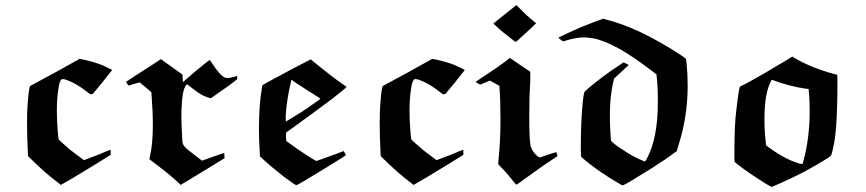

<svg xmlns="http://www.w3.org/2000/svg" viewBox="-20 -706 3429 760"><path d="M198 -419 295 -473 311 -470Q352 -461 385 -448Q424 -430 424 -429Q407 -407 386 -381L347 -334L342 -333H337L325 -342Q284 -375 243 -390Q234 -393 228 -393Q216 -393 211 -354Q205 -316 205 -269Q205 -225 209 -180Q211 -155 213 -153Q216 -149 259 -112Q262 -110 312 -72L365 -92Q414 -113 418 -113V-93L365 -60Q251 10 221 26L211 18Q158 -21 91 -88L90 -107Q87 -167 87 -225Q87 -258 89 -288Q94 -363 100 -366Q144 -390 198 -419Z M479 -382Q477 -381 511.5 -403.5Q546 -426 582 -449L617 -472Q636 -458 660 -441L702 -411Q702 -406 703 -396Q704 -386 704 -381L756 -426Q764 -432 773 -439.5Q782 -447 788 -452Q794 -457 799.5 -461Q805 -465 808 -467L810 -469Q814 -464 818 -458Q849 -409 870 -399Q880 -395 899 -400Q916 -404 917 -405Q919 -405 919 -399V-393Q892 -370 840 -335L816 -318Q816 -317 815 -317Q812 -317 798 -322Q784 -327 778 -331Q765 -338 742 -356Q723 -371 722 -371Q719 -374 714 -365Q709 -356 708 -351Q698 -321 698 -236Q698 -231 698.5 -220.5Q699 -210 699 -205Q701 -141 704 -136Q708 -128 715 -121Q722 -114 747 -95Q779 -70 780 -70Q786 -72 795 -75.5Q804 -79 823 -85.5Q842 -92 855 -96.5Q868 -101 868 -100V-90L869 -80Q840 -62 782 -26.5Q724 9 695 26L687 18Q652 -15 596 -57Q591 -61 584 -66Q577 -71 574 -74L571 -76Q572 -82 574 -89Q585 -138 585 -208Q585 -266 580 -329L579 -341L569 -350Q543 -372 533 -380L511 -374L489 -367Q488 -368 485.5 -371.5Q483 -375 481 -378Q479 -381 479 -382Z M1040 -381Q1143 -437 1210 -471Q1304 -394 1338 -372L1352 -362Q1352 -360 1299 -318Q1214 -254 1140 -201L1112 -181V-170Q1112 -156 1113 -153V-148L1127 -138Q1152 -119 1190.5 -94Q1229 -69 1233 -69Q1234 -69 1242 -72Q1250 -75 1264 -80Q1278 -85 1289 -89Q1310 -96 1340 -108Q1341 -107 1345.5 -100Q1350 -93 1349 -92Q1343 -86 1262 -37Q1158 27 1153 27Q1149 27 1107 -4Q1052 -47 1021 -76L1009 -87L1008 -106Q1005 -152 1005 -194Q1005 -294 1017 -359L1019 -369ZM1170 -366Q1153 -376 1141 -385Q1136 -390 1134 -390Q1133 -390 1133 -389Q1133 -388 1132 -383.5Q1131 -379 1129.5 -371.5Q1128 -364 1126 -357Q1112 -288 1111 -244Q1111 -225 1112 -225Q1113 -225 1125 -233L1166 -258Q1207 -284 1215 -291Q1248 -313 1248 -316Q1235 -324 1220 -334Q1207 -341 1170 -366Z M1594 -419 1691 -473 1707 -470Q1748 -461 1781 -448Q1820 -430 1820 -429Q1803 -407 1782 -381L1743 -334L1738 -333H1733L1721 -342Q1680 -375 1639 -390Q1630 -393 1624 -393Q1612 -393 1607 -354Q1601 -316 1601 -269Q1601 -225 1605 -180Q1607 -155 1609 -153Q1612 -149 1655 -112Q1658 -110 1708 -72L1761 -92Q1810 -113 1814 -113V-93L1761 -60Q1647 10 1617 26L1607 18Q1554 -21 1487 -88L1486 -107Q1483 -167 1483 -225Q1483 -258 1485 -288Q1490 -363 1496 -366Q1540 -390 1594 -419Z M1933 -613Q1948 -625 1978.5 -649.5Q2009 -674 2024 -686L2044 -666Q2063 -646 2091 -623L2102 -614Q2102 -613 2062.5 -576.5Q2023 -540 2022 -540Q2019 -540 1986 -567Q1958 -588 1933 -613ZM2118 -83Q2119 -83 2150 -94L2182 -104Q2186 -90 2187 -89Q2187 -88 2172 -78Q2134 -54 2050 7Q2026 25 2024 25Q2023 25 2015.5 16Q2008 7 1995.5 -8.5Q1983 -24 1972 -35Q1952 -55 1952 -58Q1952 -59 1954 -81Q1961 -150 1961 -234Q1961 -318 1957 -358V-366Q1931 -380 1919 -387L1900 -379L1881 -371Q1880 -371 1871.5 -376Q1863 -381 1863 -382Q1879 -393 1898 -406Q1938 -431 1985 -466L1998 -477Q2027 -457 2046 -444L2079 -422V-389Q2075 -324 2075 -247Q2075 -137 2082 -123Q2090 -101 2110 -86Q2114 -83 2118 -83Z M2215 -569Q2280 -601 2368 -632Q2373 -631 2378 -629Q2510 -596 2675 -488Q2695 -475 2695 -472Q2698 -463 2701 -411Q2701 -406 2701.5 -390Q2702 -374 2702 -365Q2702 -243 2665 -129L2659 -108L2642 -96Q2618 -77 2561 -41Q2461 22 2445 28L2440 26Q2350 -25 2284 -82L2280 -86L2279 -117Q2279 -191 2282 -239Q2287 -324 2293 -341Q2293 -343 2307 -355Q2357 -398 2430 -447L2448 -459L2459 -454L2469 -449Q2436 -419 2429 -412L2410 -394L2409 -387Q2394 -328 2394 -249Q2394 -211 2397 -166L2399 -148Q2415 -132 2447 -112Q2483 -87 2524 -70Q2532 -66 2533.5 -67Q2535 -68 2541 -79Q2584 -160 2584 -302Q2584 -368 2579 -406V-411L2562 -424Q2418 -536 2330 -554Q2306 -558 2292 -558Q2260 -558 2219 -545L2209 -542L2199 -549L2190 -557Z M3095 -469 3116 -482 3126 -476Q3189 -439 3278 -414L3294 -410L3295 -389Q3295 -212 3282 -141Q3274 -101 3271 -94Q3270 -89 3258 -81Q3163 -21 3058 24L3034 34L3016 24Q2943 -21 2899 -56L2888 -65L2887 -76V-102Q2887 -218 2895 -273Q2905 -360 2909 -362Q2909 -364 2933 -375Q3010 -417 3095 -469ZM3047 -386Q3045 -387 3042 -388Q3038 -390 3037 -390H3036Q3034 -390 3032 -385Q3006 -337 3006 -237Q3006 -183 3011 -146L3012 -131L3024 -122Q3085 -77 3140 -60Q3149 -57 3154 -57H3157L3160 -68Q3185 -160 3185 -267Q3185 -315 3181 -349V-354L3169 -355Q3108 -364 3047 -386Z"/></svg>

Font: KaTeX_Fraktur
Style: Bold
Weight: 700
Version: Version 1.1; ttfautohint (v1.3)